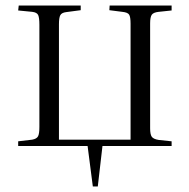

<svg xmlns="http://www.w3.org/2000/svg" viewBox="-20 -530 686 697"><path d="M317 147 298 0H46V-17L97 -23Q113 -26 118 -35Q123 -44 123 -69V-440Q123 -466 118.5 -475.5Q114 -485 97 -487L46 -492L48 -510H273V-493L220 -486Q204 -484 199 -475Q194 -466 194 -442V-23H454V-444Q454 -468 449 -476.5Q444 -485 424 -487L377 -493L378 -510H603V-492L556 -487Q537 -485 531 -476.5Q525 -468 525 -445V-64Q525 -42 531 -33.5Q537 -25 556 -22L603 -17V0H352L335 147Z"/></svg>

Font: Literata 60pt Light
Style: Regular
Weight: 300
Designer: Latin by Veronika Burian and Jose Scaglione. Greek by Irene Vlachou. Cyrillic by Vera Evstafieva.
Foundry: TypeTogether
Version: Version 3.103;gftools[0.9.29]